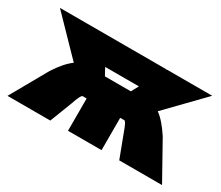

<svg xmlns="http://www.w3.org/2000/svg" viewBox="-84 -620 929 808"><g transform="rotate(30 380.5 -215.5)"><path d="M756 0H548L508 -106Q498 -134 492 -145.5Q486 -157 482 -157H462V0H299V-157H280Q271 -157 254 -106L213 0H5L106 -179Q143 -236 177 -260L11 -431H527V-427L529 -431H751L585 -260Q618 -237 656 -179ZM300 -311 319 -276H445L464 -311Z"/></g></svg>

Font: Ysabeau Heavy
Style: Regular
Weight: 800
Designer: Christian Thalmann (Catharsis Fonts)
Version: Version 0.003